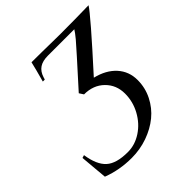

<svg xmlns="http://www.w3.org/2000/svg" viewBox="-197 -873 1018 1018"><g transform="rotate(-45 312.0 -364.5)"><path d="M221.2 -34.2Q274.9 -34.2 323.2 -65.9Q371.6 -97.7 400.6 -150.9Q429.7 -204.1 429.7 -264.2Q429.7 -329.1 386 -372.1Q342.3 -415 272.9 -415L257.3 -439Q422.9 -622.1 448.2 -652.3Q471.2 -680.2 480.5 -695.8H283.2Q242.7 -695.8 219.2 -679.9Q195.8 -664.1 185.5 -631.3L181.2 -617.7H166.5Q187.5 -693.4 196.3 -732.4Q214.8 -732.4 268.1 -731.9Q321.3 -731.4 367.2 -730.5L413.1 -730Q521.5 -730 624 -732.4Q597.7 -689.5 372.1 -440.9Q445.3 -423.3 486.6 -377.9Q527.8 -332.5 527.8 -268.1Q527.8 -210 502.2 -159.2Q476.6 -108.4 433.6 -73.2Q390.6 -38.1 333.3 -17.8Q275.9 2.4 213.4 2.4Q123 2.4 42.5 -28.3Q41 -43.9 36.4 -95.9Q31.7 -147.9 28.8 -182.6L44.9 -187.5Q57.1 -105 96.2 -69.6Q135.3 -34.2 221.2 -34.2Z"/></g></svg>

Font: Flanker
Style: Italic
Weight: 400
Italic angle: -12°
Designer: Flanker
Version: Version 2.027